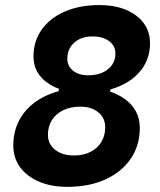

<svg xmlns="http://www.w3.org/2000/svg" viewBox="-20 -723 626 753"><path d="M244.1 9.8Q180.9 9.8 133.2 -10.5Q85.4 -30.8 58.8 -67.3Q32.2 -103.9 32.2 -152.3Q32.2 -220.2 67.1 -270.8Q102 -321.3 165 -349.6Q228 -377.9 312 -377.9Q409.7 -377.9 469 -335.1Q528.3 -292.2 528.3 -221.7Q528.3 -152.3 492.7 -100.3Q457 -48.3 393.3 -19.3Q329.6 9.8 244.1 9.8ZM270.5 -113.3Q307.2 -113.3 334.8 -127.2Q362.3 -141.1 377.4 -166.1Q392.6 -191 392.6 -223.9Q392.6 -260.3 365.6 -282.5Q338.7 -304.7 294.4 -304.7Q256.8 -304.7 228.3 -290.9Q199.7 -277.1 183.8 -252.3Q168 -227.4 168 -194.3Q168 -157.7 196.3 -135.5Q224.6 -113.3 270.5 -113.3ZM206.1 -344.7 214.8 -394.5H417L408.2 -344.7ZM325.7 -427.7Q373.5 -427.7 403.1 -451.2Q432.6 -474.7 432.6 -513.2Q432.6 -543.5 407.9 -561.8Q383.2 -580.1 342.8 -580.1Q298.3 -580.1 271.2 -555.9Q244.1 -531.7 244.1 -492.6Q244.1 -463.6 266.6 -445.7Q289.2 -427.7 325.7 -427.7ZM309 -359.4Q220.2 -359.4 165.8 -398.3Q111.3 -437.3 111.3 -501Q111.3 -561.5 143.6 -606.9Q175.8 -652.3 234.1 -677.7Q292.5 -703.1 369.6 -703.1Q459.1 -703.1 513.7 -662.1Q568.4 -621.1 568.4 -553.7Q568.4 -495 535.9 -451.4Q503.4 -407.7 445.3 -383.5Q387.2 -359.4 309 -359.4Z"/></svg>

Font: Cascadia Code PL
Style: Italic
Weight: 400
Italic angle: -10°
Monospace: yes
Designer: Aaron Bell
Foundry: Saja Typeworks
Version: Version 2404.023